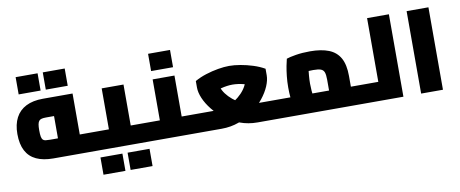

<svg xmlns="http://www.w3.org/2000/svg" viewBox="-76 -1052 3817 1593"><g transform="rotate(-10 1833.0 -256.0)"><path d="M299 0Q214.7 0 156.8 -26.8Q98.9 -53.6 69.5 -109.3Q40 -165.1 40 -251.1Q40 -331.6 69.5 -387.9Q98.9 -444.2 156.8 -473.5Q214.7 -502.8 299 -502.8H549.3V0H365.5V-382.5L410.7 -345.2H299Q276.7 -345.2 262 -341.9Q247.2 -338.6 239.1 -328.8Q230.9 -319 227.3 -300.3Q223.8 -281.5 223.8 -251.1Q223.8 -216.3 227.3 -197.2Q230.9 -178.2 239.1 -169.8Q247.2 -161.4 262 -159.5Q276.7 -157.6 299 -157.6H657.8V0ZM657.8 0V-157.6Q668.7 -157.6 673.3 -136.6Q677.8 -115.7 677.8 -78.8Q677.8 -42.5 673.3 -21.3Q668.7 0 657.8 0ZM107.7 -573V-718.4H292.6V-573ZM336.3 -573V-718.4H521.1V-573Z M978.5 0V-157.6H1115.2V0ZM658 0V-157.6H904.1L794.7 -67.8V-502.8H978.5V0ZM658 0Q647.1 0 642.6 -21.3Q638 -42.5 638 -79.1Q638 -115.7 642.6 -136.6Q647.1 -157.6 658 -157.6ZM1115.2 0V-157.6Q1126.1 -157.6 1130.6 -136.6Q1135.2 -115.7 1135.2 -79.1Q1135.2 -42.5 1130.6 -21.3Q1126.1 0 1115.2 0ZM685.2 205.4V60H870.1V205.4ZM913.7 205.4V60H1098.6V205.4Z M1407.8 0V-157.6H1516.9V0ZM1115 0V-157.6H1333.4L1224 -67.8V-502.8H1407.8V0ZM1115 0Q1104.1 0 1099.6 -21.3Q1095 -42.5 1095 -79.1Q1095 -115.7 1099.6 -136.6Q1104.1 -157.6 1115 -157.6ZM1516.9 0V-157.6Q1527.8 -157.6 1532.3 -136.6Q1536.9 -115.7 1536.9 -79.1Q1536.9 -42.5 1532.3 -21.3Q1527.8 0 1516.9 0ZM1223.5 -573V-718.4H1408.4V-573Z M1517 0V-157.6H1717Q1751.7 -157.6 1788.5 -170.9Q1825.3 -184.2 1859.2 -206.9Q1893.1 -229.6 1919.9 -257.3Q1946.7 -285.1 1962.4 -315.1Q1978.2 -345.1 1978.2 -372V-437.6L2065.7 -293.5Q2019.5 -317.8 1966.5 -331.5Q1913.5 -345.2 1867.9 -345.2Q1823.4 -345.2 1770.1 -331.5Q1716.9 -317.8 1670.8 -293.5L1758.3 -437.6V-372Q1758.3 -345.1 1774 -315.1Q1789.7 -285.1 1816.5 -257.3Q1843.3 -229.6 1877.2 -206.9Q1911.1 -184.2 1948 -170.9Q1984.8 -157.6 2019.5 -157.6H2213.4V0H2019.5Q1941.5 0 1873.5 -25Q1805.5 -50 1750.5 -91.5Q1695.5 -133 1656 -182.5Q1616.5 -232 1595.5 -281.5Q1574.5 -331 1574.5 -372V-427.1Q1617.5 -451.8 1669.9 -468.4Q1722.3 -485.1 1774.3 -493.9Q1826.3 -502.8 1867.9 -502.8Q1910.6 -502.8 1962.3 -493.9Q2014.1 -485.1 2066.5 -468.4Q2119 -451.8 2162 -427.1V-372Q2162 -331 2141 -281.5Q2120 -232 2080.5 -182.5Q2041 -133 1986 -91.5Q1931 -50 1863 -25Q1795 0 1717 0ZM1517 0Q1506.1 0 1501.6 -21.3Q1497 -42.5 1497 -78.8Q1497 -115.7 1501.6 -136.6Q1506.1 -157.6 1517 -157.6ZM2213.4 0V-157.6Q2224.3 -157.6 2228.9 -136.6Q2233.4 -115.7 2233.4 -78.8Q2233.4 -42.5 2228.9 -21.3Q2224.3 0 2213.4 0Z M2833.3 0V-157.6H2942.3V0ZM2212.4 0V-157.6H2745.9L2649.5 -65.8V-249.4Q2649.5 -290.5 2641.8 -311.5Q2634 -332.4 2612.8 -340.2Q2591.6 -347.9 2550.1 -347.9Q2508.8 -347.9 2471.6 -343Q2434.5 -338 2411.6 -330L2526.8 -435.9Q2520.4 -412.8 2515.2 -378.7Q2509.9 -344.6 2506.9 -308.4Q2503.9 -272.2 2503.9 -240.8Q2503.9 -214.6 2506.4 -181.2Q2508.9 -147.7 2513.2 -119.8Q2517.4 -91.9 2520.3 -80.3L2345.3 -32Q2340.3 -49 2334.2 -80.6Q2328.1 -112.1 2324.1 -153.7Q2320.1 -195.2 2320.1 -240.8Q2320.1 -289.9 2325.1 -335.9Q2330.1 -382 2337.2 -419.3Q2344.3 -456.5 2350.3 -478.5Q2375.4 -487.5 2429.4 -496.5Q2483.3 -505.5 2550.1 -505.5Q2644.5 -505.5 2707.5 -480.5Q2770.5 -455.5 2801.9 -399.2Q2833.3 -342.9 2833.3 -247.8V0ZM2213 0Q2202.1 0 2197.6 -21.3Q2193 -42.5 2193 -78.8Q2193 -115.7 2197.6 -136.6Q2202.1 -157.6 2213 -157.6ZM2942.3 0V-157.6Q2953.2 -157.6 2957.8 -136.6Q2962.3 -115.7 2962.3 -78.8Q2962.3 -42.5 2957.8 -21.3Q2953.2 0 2942.3 0Z M3064.4 0V-694.5H3248.2V0ZM2942 0V-157.6H3064.4V0ZM2942 0Q2931.1 0 2926.6 -21.3Q2922 -42.5 2922 -79.1Q2922 -115.7 2926.6 -136.6Q2931.1 -157.6 2942 -157.6Z M3397.5 0V-694.5H3581.3V0Z"/></g></svg>

Font: TitilliumWeb ExtraLight
Style: Regular
Weight: 400
Designer: Mohamed Gaber, Accademia di Belle Arti di Urbino and others
Foundry: Kief Type Foundry, Accademia di Belle Arti di Urbino and others
Version: Version 3.000; ttfautohint (v1.8.2)